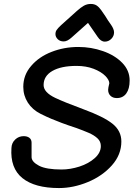

<svg xmlns="http://www.w3.org/2000/svg" viewBox="-20 -953 688 973"><path d="M279 0Q352 0 425.5 -30.5Q499 -61 547 -115Q595 -169 595 -236Q595 -290 550 -326Q505 -362 401 -400Q304 -436 260 -457Q201 -485 201 -522Q201 -568 245.5 -593.5Q290 -619 368 -619Q416 -619 454 -604.5Q492 -590 514 -568Q534 -547 534 -531Q528 -507 528 -498Q528 -479 540 -467.5Q552 -456 572 -456Q603 -456 620 -479.5Q637 -503 637 -545Q637 -596 599.5 -634.5Q562 -673 502 -694Q442 -715 377 -715Q305 -715 241 -690Q177 -665 138 -619Q98 -573 98 -513Q98 -469 121 -433Q144 -397 186 -376Q216 -361 240 -351Q264 -341 293 -330Q322 -319 368 -304Q401 -292 429 -280Q457 -268 474 -252Q491 -236 491 -213Q491 -179 460 -151.5Q429 -124 383 -109Q336 -94 292 -94Q215 -94 178 -113Q140 -133 140 -157V-230Q140 -246 129 -254.5Q118 -263 100 -263Q75 -263 57 -246Q39 -229 38 -203Q31 -101 93.5 -50.5Q156 0 279 0ZM511 -742Q530 -742 544 -756Q558 -770 558 -789Q558 -805 543 -827L527 -850Q518 -866 494 -900Q482 -917 470 -925Q458 -933 440 -933Q421 -933 405 -924Q389 -915 369 -897L289 -825Q273 -810 267 -801Q261 -792 261 -780Q261 -766 272.5 -754.5Q284 -743 303 -743Q321 -743 343 -763L426 -837L475 -766Q491 -742 511 -742Z"/></svg>

Font: Balsamiq Sans
Style: Italic
Weight: 400
Italic angle: -12°
Designer: Michael Angeles
Foundry: Balsamiq SRL
Version: Version 1.020; ttfautohint (v1.8.4.7-5d5b);gftools[0.9.26]